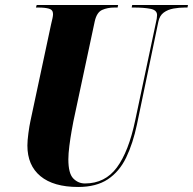

<svg xmlns="http://www.w3.org/2000/svg" viewBox="-20 -734 768 764"><path d="M291 10Q193 10 141 -33Q89 -76 89 -155Q89 -174 93 -204Q97 -234 101 -252L183 -636Q187 -653 189 -662Q191 -671 191 -678Q191 -695 175 -699.5Q159 -704 133 -704H123L126 -714H450L448 -704H435Q408 -704 386.5 -694.5Q365 -685 357 -649L272 -251Q270 -241 265 -213Q260 -185 256 -153.5Q252 -122 252 -100Q252 -44 271.5 -24Q291 -4 318 -4Q398 -4 445 -67.5Q492 -131 518 -255L600 -642Q605 -662 605 -674Q605 -694 578.5 -699Q552 -704 514 -704H504L506 -714H728L726 -704H715Q693 -704 670.5 -700Q648 -696 631.5 -684Q615 -672 610 -647L525 -239Q509 -163 482 -107Q455 -51 409 -20.5Q363 10 291 10Z"/></svg>

Font: Noto Serif Display ExtraCondensed Black
Style: Italic
Weight: 900
Width: 2
Italic angle: -12°
Designer: Monotype Design Team
Foundry: Monotype Imaging Inc.
Version: Version 2.009